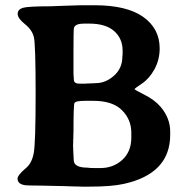

<svg xmlns="http://www.w3.org/2000/svg" viewBox="-20 -696 693 721"><path d="M256.3 -414.1 257.3 -397Q257.3 -381.8 278.8 -381.8H301.3L305.2 -382.3L331.5 -383.3Q335.4 -383.8 339.4 -383.8Q377 -383.8 408.2 -411.9Q439.5 -439.9 439.5 -482.9L440.4 -490.7V-506.3Q440.4 -550.8 408.9 -579.1Q377.4 -607.4 314.5 -607.4H295.4Q263.2 -607.4 257.8 -591.8Q255.9 -585.9 255.9 -505.9V-418ZM255.9 -115.2 256.8 -95.2Q256.8 -66.4 309.1 -66.4L313.5 -65.9L317.4 -65.4L335 -64.9H356.9Q405.3 -64.9 439.2 -95.7Q473.1 -126.5 473.1 -179.2V-197.8Q473.1 -247.1 438 -282.2Q402.8 -317.4 330.6 -317.4H300.3Q263.2 -317.4 259.5 -308.8Q255.9 -300.3 255.9 -197.3L255.4 -189V-176.8L254.9 -172.9V-164.6L254.4 -147.9V-144L254.9 -140.1V-131.8L255.4 -127.9Q255.4 -123.5 255.4 -119.1ZM282.7 -676.3H335.4Q456.5 -676.3 518.1 -632.3Q579.6 -588.4 579.6 -514.2Q579.6 -471.7 560.1 -436Q540.5 -400.4 512.9 -382.1Q485.4 -363.8 485.4 -361.3Q485.4 -358.9 523.2 -339.8Q561 -320.8 583.5 -294.4Q619.1 -252 619.1 -202.1V-189.5Q619.1 -43.9 444.8 -5.4Q398.4 4.9 314 4.9H288.1L274.9 4.4Q261.7 3.9 249 3.9L223.1 2.9Q210.4 2.4 197.3 2.4L134.3 1Q81.1 1 71.3 -1Q45.9 -5.9 45.9 -24.9Q45.9 -38.6 78.1 -65.4Q99.6 -83.5 106.7 -121.1Q113.8 -158.7 113.8 -344Q113.8 -529.3 107.2 -556.6Q100.6 -584 73.5 -605.5Q46.4 -627 46.4 -643.8Q46.4 -660.6 65.7 -666.5Q85 -672.4 168.9 -672.4L219.7 -674.3Q270.5 -676.3 282.7 -676.3Z"/></svg>

Font: Averia Serif Libre RX
Style: Bold
Weight: 700
Version: Version 1.002